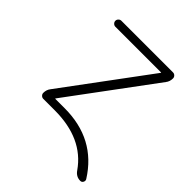

<svg xmlns="http://www.w3.org/2000/svg" viewBox="-188 -637 904 904"><g transform="rotate(45 264.0 -185.0)"><path d="M90 -56 402 -477Q402 -478 402.5 -478Q403 -478 403 -479Q403 -480 402 -480H98Q90 -480 84 -486Q78 -492 78 -500Q78 -508 84 -514Q90 -520 98 -520H442Q450 -520 456 -514Q462 -508 462 -500Q462 -479 450 -464L138 -43Q138 -42 137.5 -42Q137 -42 137 -41Q137 -40 138 -40H200Q405 -40 508 124Q513 132 508.5 141Q504 150 494 150Q466 150 449 125Q362 0 174 0H98Q90 0 84 -6Q78 -12 78 -20Q78 -41 90 -56Z"/></g></svg>

Font: Rounded Mplus 1c Light
Style: Regular
Weight: 300
Version: Version 1.059.20150529